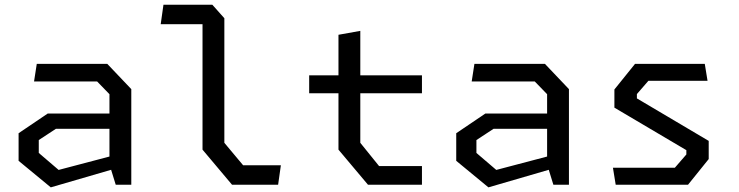

<svg xmlns="http://www.w3.org/2000/svg" viewBox="-20 -785 3140 816"><path d="M445.2 -86.2V-384.7L392.7 -438.8H124.7L136.3 -513.7H435.8L538 -406.2V0H471.8ZM59 -101.5V-218.8L182.8 -302.5H477.5V-237.5H217.5L144.8 -189.8V-135L229.2 -62.8L477.5 -128.2V-70.7L195.8 11.3Z M840.7 -149V-703.3L863.2 -682.2H663L674.7 -765H882.3L933.5 -707.5V-178L1013.2 -82.7H1173.7L1162 0.2H966.2Z M1418.5 -149V-637.2L1511.3 -653.8V-178L1591 -79.3H1773.3V0.2H1544ZM1294 -464.8H1773.3V-388.5H1294Z M2305.2 -86.2V-384.7L2252.7 -438.8H1984.7L1996.3 -513.7H2295.8L2398 -406.2V0H2331.8ZM1919 -101.5V-218.8L2042.8 -302.5H2337.5V-237.5H2077.5L2004.8 -189.8V-135L2089.2 -62.8L2337.5 -128.2V-70.7L2055.8 11.3Z M2585 -72H2848L2897 -128.5V-146.8L2591.2 -327.5V-404.7L2679 -513.7H2975.3L2987 -441.7H2735.8L2686.8 -385.2V-366.8L2992 -186.2V-109L2904.2 0H2596.7Z"/></svg>

Font: Monaspace Krypton Var
Style: Regular
Weight: 400
Designer: Riley Cran and the Lettermatic Team
Version: Version 1.101 (Monaspace Krypton Var)